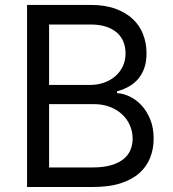

<svg xmlns="http://www.w3.org/2000/svg" viewBox="-20 -747 691 767"><path d="M88.1 -727.3H342.3Q399.5 -727.3 441.4 -712Q483.3 -696.7 510.8 -670.6Q538.4 -644.5 551.8 -609.4Q565.3 -574.2 565.3 -534.1Q565.3 -498.9 555.8 -473.2Q546.2 -447.4 529.8 -429.3Q513.5 -411.2 492.2 -399.9Q470.9 -388.5 447.4 -382.1V-375Q472.7 -373.6 498.6 -361.2Q524.5 -348.7 545.6 -325.8Q566.8 -302.9 580.3 -269.7Q593.8 -236.5 593.8 -193.2Q593.8 -152.3 579.9 -117Q566.1 -81.7 536.8 -55.6Q507.5 -29.5 461.5 -14.7Q415.5 0 350.9 0H88.1ZM350.9 -78.1Q394.2 -78.1 424.4 -87.2Q454.5 -96.2 473.5 -111.7Q492.5 -127.1 501.2 -148.3Q509.9 -169.4 509.9 -193.2Q509.9 -220.9 499.1 -245.9Q488.3 -271 468.2 -289.8Q448.2 -308.6 419.6 -319.8Q391 -331 355.1 -331H176.1V-78.1ZM339.5 -407.7Q369.3 -407.7 395.2 -416.7Q421.2 -425.8 440.3 -442.3Q459.5 -458.8 470.5 -482.1Q481.5 -505.3 481.5 -534.1Q481.5 -558.2 473.4 -579.2Q465.2 -600.1 448.2 -615.6Q431.1 -631 404.8 -640.1Q378.6 -649.1 342.3 -649.1H176.1V-407.7Z"/></svg>

Font: Interop
Style: Regular
Weight: 400
Designer: Rasmus Andersson, Google, Jang Haemin
Foundry: jhaemin
Version: Version 1.008